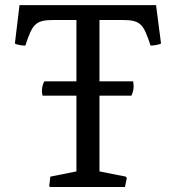

<svg xmlns="http://www.w3.org/2000/svg" viewBox="-20 -749 705 769"><path d="M177.2 -4.4 179.7 0H480.5L487.8 -35.2L484.4 -41.5L378.4 -62.5V-365.7H506.3C511.7 -377.4 518.6 -396 513.2 -423.3H378.4V-668.9H469.7C543.5 -668.9 554.7 -652.8 583 -566.4C583 -566.4 608.4 -566.4 625 -574.7L605 -728.5H58.1L39.6 -574.7C53.7 -566.4 81.5 -566.4 81.5 -566.4C109.9 -652.8 121.6 -668.9 195.3 -668.9H286.1V-423.3H157.7C150.9 -412.6 143.6 -385.3 150.9 -365.7H286.1V-62.5L181.6 -41.5Z"/></svg>

Font: Trykker
Style: Regular
Weight: 400
Designer: Magnus Gaarde
Foundry: Magnus Gaarde
Version: Version 1.001